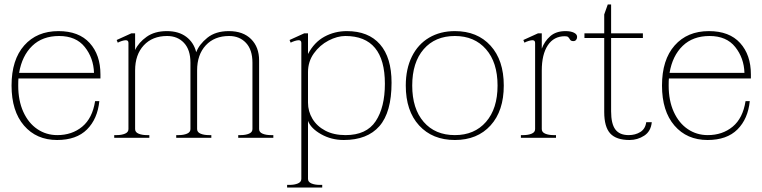

<svg xmlns="http://www.w3.org/2000/svg" viewBox="-20 -620 3431 864"><path d="M63 -267Q62 -257 62 -235Q62 -167 85 -116.5Q108 -66 148 -39Q188 -12 238 -12Q304 -12 350 -50Q396 -88 408 -165H427Q419 -85 371.5 -37.5Q324 10 237 10Q144 10 88 -55Q32 -120 32 -235Q32 -351 89 -415.5Q146 -480 243 -480Q335 -480 383.5 -426.5Q432 -373 432 -285V-267ZM66 -292H403Q401 -359 361.5 -408.5Q322 -458 246 -458Q171 -458 125 -413.5Q79 -369 66 -292Z M1210 -12V0H1052V-12H1063Q1085 -12 1100.5 -18.5Q1116 -25 1116 -39V-338Q1116 -396 1087 -427Q1058 -458 1011 -458Q945 -458 906 -416Q867 -374 867 -303V-39Q867 -25 882.5 -18.5Q898 -12 920 -12H931V0H773V-12H784Q806 -12 821.5 -18.5Q837 -25 837 -39V-338Q837 -396 808 -427Q779 -458 732 -458Q666 -458 627 -416Q588 -374 588 -303V-39Q588 -25 603.5 -18.5Q619 -12 641 -12H652V0H494V-12H505Q527 -12 542.5 -18.5Q558 -25 558 -39V-427Q558 -439 546 -439Q539 -439 528 -435.5Q517 -432 510 -428L505 -440L571 -470H588V-395Q604 -429 640 -454.5Q676 -480 731 -480Q784 -480 818 -454.5Q852 -429 863 -385Q876 -420 913 -450Q950 -480 1010 -480Q1074 -480 1110 -444Q1146 -408 1146 -348V-39Q1146 -25 1161.5 -18.5Q1177 -12 1199 -12Z M1272 212H1283Q1305 212 1320.5 205.5Q1336 199 1336 185V-427Q1336 -439 1324 -439Q1317 -439 1306 -435.5Q1295 -432 1288 -428L1283 -440L1349 -470H1366V-377Q1394 -430 1440 -455Q1486 -480 1541 -480Q1638 -480 1690 -420.5Q1742 -361 1742 -248Q1742 -115 1687.5 -52.5Q1633 10 1527 10Q1471 10 1425 -16Q1379 -42 1366 -76V185Q1366 199 1381.5 205.5Q1397 212 1419 212H1430V224H1272ZM1712 -243Q1712 -458 1534 -458Q1498 -458 1458.5 -437.5Q1419 -417 1392.5 -380Q1366 -343 1366 -295V-158Q1366 -119 1386 -85.5Q1406 -52 1444 -32Q1482 -12 1535 -12Q1629 -12 1670.5 -74.5Q1712 -137 1712 -243Z M1806 -235Q1806 -310 1833.5 -365.5Q1861 -421 1911 -450.5Q1961 -480 2027 -480Q2128 -480 2187.5 -414.5Q2247 -349 2247 -235Q2247 -121 2187.5 -55.5Q2128 10 2027 10Q1926 10 1866 -55.5Q1806 -121 1806 -235ZM2219 -235Q2219 -339 2167 -398.5Q2115 -458 2027 -458Q1938 -458 1886.5 -398.5Q1835 -339 1835 -235Q1835 -131 1886.5 -71.5Q1938 -12 2027 -12Q2115 -12 2167 -71.5Q2219 -131 2219 -235Z M2577 -454Q2577 -446 2572.5 -440.5Q2568 -435 2560 -435Q2549 -435 2545 -442Q2541 -449 2537 -453Q2533 -457 2522 -457Q2472 -457 2445 -416Q2418 -375 2418 -303V-39Q2418 -25 2433.5 -18.5Q2449 -12 2471 -12H2482V0H2324V-12H2335Q2357 -12 2372.5 -18.5Q2388 -25 2388 -39V-427Q2388 -439 2376 -439Q2369 -439 2358 -435.5Q2347 -432 2340 -428L2335 -440L2401 -470H2418V-401Q2430 -434 2456 -457Q2482 -480 2525 -480Q2548 -480 2562.5 -473Q2577 -466 2577 -454Z M2913 -70Q2909 -29 2879 -9.5Q2849 10 2813 10Q2753 10 2726 -19.5Q2699 -49 2699 -116V-449H2610V-470H2699V-555L2715 -600H2730V-470H2873V-449H2730V-119Q2730 -63 2749 -37.5Q2768 -12 2809 -12Q2839 -12 2861.5 -26Q2884 -40 2888 -70Z M2990 -267Q2989 -257 2989 -235Q2989 -167 3012 -116.5Q3035 -66 3075 -39Q3115 -12 3165 -12Q3231 -12 3277 -50Q3323 -88 3335 -165H3354Q3346 -85 3298.5 -37.5Q3251 10 3164 10Q3071 10 3015 -55Q2959 -120 2959 -235Q2959 -351 3016 -415.5Q3073 -480 3170 -480Q3262 -480 3310.5 -426.5Q3359 -373 3359 -285V-267ZM2993 -292H3330Q3328 -359 3288.5 -408.5Q3249 -458 3173 -458Q3098 -458 3052 -413.5Q3006 -369 2993 -292Z"/></svg>

Font: Taviraj Thin
Style: Regular
Weight: 100
Designer: Katatrad Team
Foundry: CadsonDemak
Version: Version 1.030